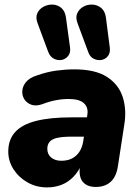

<svg xmlns="http://www.w3.org/2000/svg" viewBox="-20 -805 608 836"><path d="M185 11Q138 11 99.5 -11Q61 -33 38.5 -68.5Q16 -104 16 -145Q16 -197 46 -230Q76 -263 137 -278.5Q198 -294 291 -294H370L356 -210H291Q254 -210 230.5 -205Q207 -200 196.5 -188Q186 -176 186 -157Q186 -133 203 -119Q220 -105 247 -105Q274 -105 293.5 -115Q313 -125 325.5 -144Q338 -163 342 -188L360 -303Q366 -336 346 -355Q326 -374 279 -374Q251 -374 222.5 -368.5Q194 -363 163 -351Q136 -342 116.5 -349Q97 -356 86.5 -372Q76 -388 77 -408.5Q78 -429 93 -447.5Q108 -466 139 -476Q184 -492 225 -497.5Q266 -503 304 -503Q395 -503 446 -470Q497 -437 514.5 -382Q532 -327 521 -261L493 -79Q486 -35 461.5 -13Q437 9 397 9Q358 9 339.5 -14.5Q321 -38 329 -87L336 -129L338 -96Q323 -59 299.5 -35Q276 -11 247 0Q218 11 185 11ZM364 -579 318 -703Q308 -729 316.5 -747.5Q325 -766 343 -776Q361 -786 382.5 -785Q404 -784 420.5 -770.5Q437 -757 441 -730L458 -598Q461 -575 450 -561Q439 -547 421.5 -544Q404 -541 387.5 -549.5Q371 -558 364 -579ZM190 -579 144 -703Q134 -729 142.5 -747.5Q151 -766 170 -776Q189 -786 210 -785Q231 -784 247 -770.5Q263 -757 267 -730L285 -598Q288 -575 276.5 -561Q265 -547 248 -544Q231 -541 214.5 -549.5Q198 -558 190 -579Z"/></svg>

Font: Nunito ExtraLight Black
Style: Italic
Weight: 900
Italic angle: -9°
Version: Version 3.602